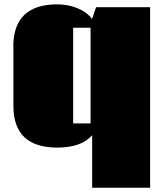

<svg xmlns="http://www.w3.org/2000/svg" viewBox="-20 -668 752 888"><path d="M398.9 -539.6H318.4V-97.2H398.9ZM245.1 -647.9Q295.9 -647.9 340.1 -629.2Q384.3 -610.4 405.8 -580.1L424.3 -634.8H674.3V200.2H406.2V-42.5Q356.4 14.6 244.6 14.6Q42 14.6 42 -178.2V-452.1H41.5Q41.5 -647.9 245.1 -647.9Z"/></svg>

Font: Coda
Style: Heavy
Weight: 800
Version: Version 2.000; ttfautohint (v0.8) -r 50 -G 200 -x